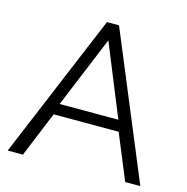

<svg xmlns="http://www.w3.org/2000/svg" viewBox="-105 -810 886 910"><g transform="rotate(15 338.0 -355.0)"><path d="M309.1 -710H368.2L663.1 0H588.9L497.1 -222.2H178.2L86.9 0H12.2ZM481 -276.9 337.9 -627.9 192.9 -276.9Z"/></g></svg>

Font: Rawline
Style: Regular
Weight: 400
Designer: Matt McInerney, Pablo Impallari, Rodrigo Fuenzalida
Foundry: Matt McInerney, Pablo Impallari, Rodrigo Fuenzalida
Version: Version 4.020;PS 004.020;hotconv 1.0.88;makeotf.lib2.5.64775